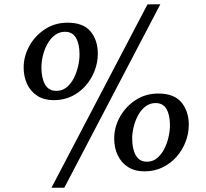

<svg xmlns="http://www.w3.org/2000/svg" viewBox="-20 -830 964 897"><path d="M231.5 -362Q186 -362 154.5 -382.2Q123 -402.5 106.8 -437Q90.5 -471.5 90.5 -514.5Q90.5 -567 117 -615Q143.5 -663 190 -693.5Q236.5 -724 295.5 -724Q369.5 -724 403.2 -683Q437 -642 437 -579Q437 -538.5 422.2 -499.8Q407.5 -461 380.2 -429.8Q353 -398.5 315.2 -380.2Q277.5 -362 231.5 -362ZM243.5 -405.5Q270.5 -405.5 290.8 -421.8Q311 -438 324.5 -464.2Q338 -490.5 344.8 -520.2Q351.5 -550 351.5 -576.5Q351.5 -624.5 335 -653Q318.5 -681.5 283.5 -681.5Q257 -681.5 236.2 -665.8Q215.5 -650 201.5 -624.8Q187.5 -599.5 180.5 -570.5Q173.5 -541.5 173.5 -514.5Q173.5 -466 190.2 -435.8Q207 -405.5 243.5 -405.5ZM669 -809.5 729 -810 280.5 47H220.5ZM655 -29.5Q609.5 -29.5 578 -49.8Q546.5 -70 530 -104.8Q513.5 -139.5 513.5 -183Q513.5 -236 540.2 -284Q567 -332 613.5 -362.5Q660 -393 719.5 -393Q793.5 -393 827.8 -351.5Q862 -310 862 -247Q862 -206 847 -167.2Q832 -128.5 804.8 -97.5Q777.5 -66.5 739.5 -48Q701.5 -29.5 655 -29.5ZM666.5 -74.5Q693.5 -74.5 713.5 -91Q733.5 -107.5 747 -133.5Q760.5 -159.5 767.2 -189Q774 -218.5 774 -244.5Q774 -293 757.8 -320.8Q741.5 -348.5 707 -348.5Q680.5 -348.5 660 -333Q639.5 -317.5 625.8 -292.5Q612 -267.5 604.8 -238.5Q597.5 -209.5 597.5 -183.5Q597.5 -134.5 614.2 -104.5Q631 -74.5 666.5 -74.5Z"/></svg>

Font: Merriweather 28pt Medium
Style: Italic
Weight: 500
Italic angle: -7.8°
Version: Version 2.101